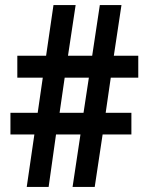

<svg xmlns="http://www.w3.org/2000/svg" viewBox="-20 -734 580 754"><path d="M415 -429 395 -291H496V-206H383L352 0H265L296 -206H200L171 0H85L115 -206H21V-291H128L148 -429H48V-515H161L190 -714H277L247 -515H342L372 -714H457L427 -515H523V-429ZM214 -291H308L329 -429H234Z"/></svg>

Font: Noto Sans Lao Looped Condensed SemiBold
Style: Regular
Weight: 600
Width: 3
Designer: Mark Frömberg, Ben Mitchell
Foundry: The Fontpad Ltd
Version: Version 1.002; ttfautohint (v1.8.4.7-5d5b)